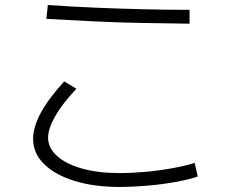

<svg xmlns="http://www.w3.org/2000/svg" viewBox="-20 -753 920 754"><path d="M110 -207.8Q110 -254.4 140.6 -310.6Q171.1 -366.7 232.2 -433.3L280 -404.4Q224.4 -345.6 196.7 -296.7Q168.9 -247.8 168.9 -212.2Q168.9 -172.2 203.9 -140.6Q238.9 -108.9 302.2 -91.1Q365.6 -73.3 448.9 -73.3Q497.8 -73.3 552.8 -78.3Q607.8 -83.3 658.9 -92.8Q710 -102.2 744.4 -113.3L756.7 -60Q721.1 -47.8 668.9 -38.3Q616.7 -28.9 558.9 -23.9Q501.1 -18.9 448.9 -18.9Q347.8 -18.9 271.7 -42.8Q195.6 -66.7 152.8 -108.9Q110 -151.1 110 -207.8ZM724.4 -660Q632.2 -661.1 539.4 -662.8Q446.7 -664.4 353.3 -668.9Q260 -673.3 162.2 -678.9L167.8 -733.3Q262.2 -726.7 355.6 -722.8Q448.9 -718.9 541.1 -716.7Q633.3 -714.4 724.4 -714.4Z"/></svg>

Font: Paperlogy 3 Light
Style: Regular
Weight: 300
Designer: redesigned by Lee Juim, glyphs from Gmarket Sans & Montserrat
Foundry: PT&
Version: Version 1.001